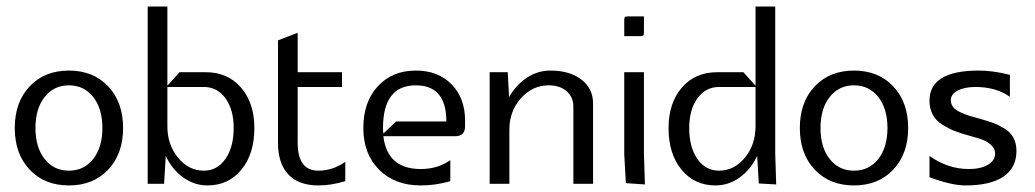

<svg xmlns="http://www.w3.org/2000/svg" viewBox="-20 -560 3152 585"><path d="M116 -264.5Q88 -229 88 -170Q88 -111 116 -75.5Q144 -40 190 -40Q236 -40 264 -75.5Q292 -111 292 -170Q292 -229 264 -264.5Q236 -300 190 -300Q144 -300 116 -264.5ZM70.5 -43Q25 -91 25 -170Q25 -249 70.5 -297Q116 -345 190 -345Q264 -345 309.5 -297Q355 -249 355 -170Q355 -91 309.5 -43Q264 5 190 5Q116 5 70.5 -43Z M430 0V-540H490V-299L527 -340H607Q674 -340 714.5 -293Q755 -246 755 -170Q755 -91 715.5 -43Q676 5 612 5Q572 5 538 -19.5Q504 -44 485 -85L480 0ZM490 -175Q490 -119 522.5 -79.5Q555 -40 601 -40Q642 -40 667 -76Q692 -112 692 -170Q692 -226 667 -260.5Q642 -295 601 -295H490Z M827 -437 887 -460V-340H1022V-295H887V-125Q887 -40 950 -40Q994 -40 1032 -67V-8Q989 5 950 5Q890 5 858.5 -28.5Q827 -62 827 -125Z M1147 -170Q1147 -161 1148 -153L1187 -190H1340Q1340 -300 1247 -300Q1147 -300 1147 -170ZM1087 -170Q1087 -249 1131 -297Q1175 -345 1247 -345Q1315 -345 1356 -303Q1397 -261 1397 -193V-175Q1397 -145 1367 -145H1148Q1160 -45 1262 -45Q1314 -45 1352 -72V-8Q1308 5 1262 5Q1183 5 1135 -43Q1087 -91 1087 -170Z M1472 0V-340H1527L1531 -264Q1552 -301 1585 -323Q1618 -345 1657 -345Q1716 -345 1751.5 -317.5Q1787 -290 1787 -245V0H1727V-235Q1727 -264 1706.5 -282Q1686 -300 1652 -300Q1602 -300 1567 -260.5Q1532 -221 1532 -165V0Z M1882 -450V-499Q1882 -506 1884 -508Q1886 -510 1893 -510H1942V-461Q1942 -454 1940 -452Q1938 -450 1931 -450ZM1882 -340H1942V-92L1945 2L1887 -2L1882 -90Z M2017 -170Q2017 -246 2057.5 -293Q2098 -340 2165 -340H2245L2282 -299V-540H2342V-92L2345 2L2292 -1L2287 -85Q2268 -44 2234 -19.5Q2200 5 2160 5Q2096 5 2056.5 -43Q2017 -91 2017 -170ZM2080 -170Q2080 -111 2105 -75.5Q2130 -40 2171 -40Q2217 -40 2249.5 -79.5Q2282 -119 2282 -175V-295H2171Q2130 -295 2105 -260.5Q2080 -226 2080 -170Z M2508 -264.5Q2480 -229 2480 -170Q2480 -111 2508 -75.5Q2536 -40 2582 -40Q2628 -40 2656 -75.5Q2684 -111 2684 -170Q2684 -229 2656 -264.5Q2628 -300 2582 -300Q2536 -300 2508 -264.5ZM2462.5 -43Q2417 -91 2417 -170Q2417 -249 2462.5 -297Q2508 -345 2582 -345Q2656 -345 2701.5 -297Q2747 -249 2747 -170Q2747 -91 2701.5 -43Q2656 5 2582 5Q2508 5 2462.5 -43Z M2812 -20V-85Q2868 -45 2932 -45Q2968 -45 2990 -58Q3012 -71 3012 -92Q3012 -107 3000 -118Q2988 -129 2973 -134.5Q2958 -140 2932 -147Q2906 -154 2888.5 -161Q2871 -168 2851.5 -180Q2832 -192 2822 -210.5Q2812 -229 2812 -253Q2812 -345 2962 -345Q3005 -345 3057 -332V-265Q3015 -295 2952 -295Q2919 -295 2898 -284Q2877 -273 2877 -255Q2877 -243 2884 -234Q2891 -225 2906 -218Q2921 -211 2932.5 -207.5Q2944 -204 2966 -198Q2991 -191 3007 -185Q3023 -179 3041 -168Q3059 -157 3068 -140Q3077 -123 3077 -100Q3077 -49 3037.5 -22Q2998 5 2922 5Q2879 5 2812 -20Z"/></svg>

Font: Glametrix
Style: Regular
Weight: 500
Designer: gluk
Foundry: gluk
Version: Version 0.40